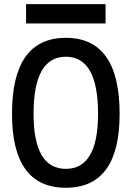

<svg xmlns="http://www.w3.org/2000/svg" viewBox="-20 -883 626 913"><path d="M293 9.8Q37.1 9.8 37.1 -341.8Q37.1 -703.1 293 -703.1Q548.8 -703.1 548.8 -341.8Q548.8 9.8 293 9.8ZM293 -80.1Q446.3 -80.1 446.3 -341.8Q446.3 -613.3 293 -613.3Q139.6 -613.3 139.6 -341.8Q139.6 -80.1 293 -80.1ZM104 -771.5V-863.3H481.9V-771.5Z"/></svg>

Font: Cascadia Mono PL
Style: Regular
Weight: 400
Monospace: yes
Designer: Aaron Bell
Foundry: Saja Typeworks
Version: Version 2102.003